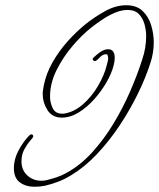

<svg xmlns="http://www.w3.org/2000/svg" viewBox="-20 -649 607 733"><path d="M112 64Q78 64 55.5 47Q33 30 33 -7Q33 -42 51.5 -76Q70 -110 93 -133Q96 -136 99 -136Q107 -136 107 -128Q107 -125 95.5 -112Q84 -99 73 -79Q62 -59 62 -33Q62 0 84 20.5Q106 41 138 41Q143 41 148 40.5Q153 40 157 39Q177 34 195.5 28Q214 22 232 12Q286 -17 331.5 -67Q377 -117 413.5 -177.5Q450 -238 477.5 -301.5Q505 -365 523 -422Q538 -466 538 -511Q538 -534 531.5 -557Q525 -580 510 -595.5Q495 -611 467 -611Q444 -611 419 -600.5Q394 -590 371 -574.5Q348 -559 330 -545Q293 -516 256.5 -473Q220 -430 195.5 -380.5Q171 -331 171 -280Q171 -258 181 -236.5Q191 -215 217 -215H223Q263 -221 297 -251Q331 -281 354.5 -321.5Q378 -362 387 -398Q389 -406 391 -413.5Q393 -421 393 -428Q393 -430 391.5 -436Q390 -442 385 -442Q372 -442 360 -429Q348 -416 343 -416Q334 -416 334 -424Q334 -426 337 -429Q348 -440 363 -450.5Q378 -461 393 -461Q407 -461 412.5 -451.5Q418 -442 418 -429Q418 -422 417 -414.5Q416 -407 414 -400Q407 -371 387.5 -336.5Q368 -302 340.5 -271Q313 -240 281 -220Q249 -200 216 -200Q179 -200 161 -229Q143 -258 143 -291Q143 -299 144.5 -306.5Q146 -314 147 -322Q156 -368 180.5 -411Q205 -454 238.5 -491.5Q272 -529 307 -557Q338 -582 379.5 -605.5Q421 -629 462 -629Q501 -629 524 -607.5Q547 -586 557 -553Q567 -520 567 -487Q567 -449 555 -411Q537 -354 506.5 -291.5Q476 -229 436 -169Q396 -109 349 -59.5Q302 -10 250 21Q227 35 202.5 44.5Q178 54 152 60Q142 62 132 63Q122 64 112 64Z"/></svg>

Font: Sassy Frass
Style: Regular
Weight: 400
Designer: Robert E. Leuschke
Foundry: Robert E. Leuschke
Version: Version 1.010; ttfautohint (v1.8.3)